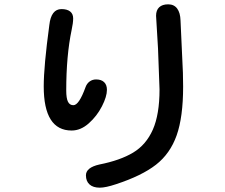

<svg xmlns="http://www.w3.org/2000/svg" viewBox="-20 -785 1040 887"><path d="M474 -370Q474 -339 451 -294Q428 -249 390.5 -215.5Q353 -182 311 -182Q182 -182 182 -386Q182 -479 208 -670Q212 -706 226 -724.5Q240 -743 264 -743Q290 -743 304 -732Q318 -721 318 -700Q318 -679 311 -647Q286 -528 286 -367Q286 -331 294 -315Q302 -299 319 -299Q345 -299 375 -382Q381 -399 394 -408.5Q407 -418 424 -418Q448 -418 461 -405.5Q474 -393 474 -370ZM439 -25Q535 -44 595 -80Q655 -116 686 -186Q717 -256 717 -372L710 -561L701 -712Q701 -738 715.5 -751.5Q730 -765 757 -765Q784 -765 798.5 -745.5Q813 -726 814 -690L825 -449L826 -385Q826 -244 796 -159.5Q766 -75 700.5 -24Q635 27 516 66Q468 82 441 82Q410 82 393.5 67Q377 52 377 25Q377 -11 439 -25Z"/></svg>

Font: 寒蝉全圆体 Bold
Style: Regular
Weight: 700
Designer: Warren2060
      Designed by Motoya company      

      [Varela Round]
      Joe Prince(Latin component); Avraham Cornf
Foundry: ChillType
Version: Version 3.200